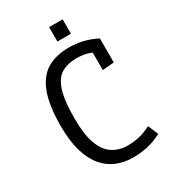

<svg xmlns="http://www.w3.org/2000/svg" viewBox="-191 -867 853 966"><g transform="rotate(-30 236.0 -384.0)"><path d="M293 5.9Q241.7 5.9 198.2 -12Q154.8 -29.8 122.8 -67.9Q90.8 -106 73 -166.5Q55.2 -227.1 55.2 -313Q55.2 -430.2 81.1 -501Q106.9 -571.8 158.7 -603.8Q210.4 -635.7 288.1 -635.7Q326.7 -635.7 365 -627.2Q403.3 -618.7 446.3 -597.2V-457.5L379.4 -451.7V-553.2Q366.7 -558.6 351.6 -563Q325.2 -569.8 294.4 -569.8Q242.7 -569.8 206.8 -549.1Q170.9 -528.3 152.6 -472.4Q134.3 -416.5 134.3 -311.5Q134.3 -219.2 154.5 -164.1Q174.8 -108.9 212.2 -84.5Q249.5 -60.1 299.8 -60.1Q331.5 -60.1 364.5 -67.1Q397.5 -74.2 435.1 -93.8L460.4 -34.2Q417 -11.7 376 -2.9Q335 5.9 293 5.9ZM253.4 -690.4V-773.9H332V-690.4Z"/></g></svg>

Font: Anaheim Medium
Style: Regular
Weight: 500
Version: Version 2.001